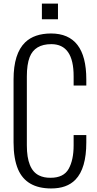

<svg xmlns="http://www.w3.org/2000/svg" viewBox="-20 -1039 544 1072"><path d="M213.9 -931.6V-1019H303.7V-931.6ZM391.1 -612.3Q391.6 -792.5 266.6 -792.5Q173.8 -792.5 145.5 -719.7Q129.9 -678.7 129.9 -612.3V-227.1Q129.9 -92.8 197.8 -59.6Q225.1 -45.9 262.7 -46.4Q335.4 -46.4 363.3 -96.2Q391.1 -146 391.1 -227.1V-284.7H461.9V-243.7Q461.9 -98.6 401.4 -36.1Q353.5 13.7 264.6 13.2Q127 12.7 81.1 -92.8Q55.7 -152.3 55.7 -243.7V-595.7Q55.7 -740.2 120.6 -802.7Q171.4 -851.6 264.6 -852.1Q461.9 -852.1 461.9 -595.7V-561.5H391.1Z"/></svg>

Font: Oswald-Light
Style: Light
Weight: 300
Designer: vernon adams
Foundry: vernon adams
Version: Version ; ttfautohint (v0.92.18-e454-dirty) -l 8 -r 50 -G 20